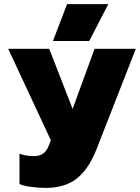

<svg xmlns="http://www.w3.org/2000/svg" viewBox="-20 -718 682 936"><path d="M307 -698H508L415 -518H238ZM75 179V31Q106 43 143 43Q175 43 192 29.5Q209 16 219 -11L228 -34L20 -480H220L334 -187L441 -480H642L450 11Q412 107 354 152.5Q296 198 204 198Q169 198 131 193Q93 188 75 179Z"/></svg>

Font: Prompt ExtraBold
Style: Regular
Weight: 800
Designer: Katatrad Team
Foundry: CadsonDemak
Version: Version 1.000